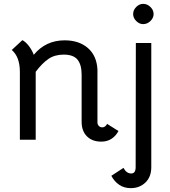

<svg xmlns="http://www.w3.org/2000/svg" viewBox="-20 -723 882 995"><path d="M594 -44Q580 -18 557.5 -3.5Q535 11 505 11Q458 11 430.5 -16.5Q403 -44 403 -92V-337Q403 -387 382 -413.5Q361 -440 310 -440Q264 -440 231.5 -418Q199 -396 165 -351V1H83V-350Q83 -428 41 -464L96 -515Q113 -506 129 -485.5Q145 -465 155 -439Q217 -514 315 -514Q389 -514 435 -474.5Q481 -435 485 -363V-89Q485 -78 492 -70.5Q499 -63 510 -63Q526 -63 535 -81ZM557 188 620 147Q635 176 660 176Q683 176 683 143L684 -500H764V143Q764 194 733.5 223Q703 252 658 252Q623 252 597.5 234.5Q572 217 557 188ZM670 -650Q670 -671 686 -687Q702 -703 722 -703Q743 -703 759.5 -687Q776 -671 776 -650Q776 -630 759.5 -614Q743 -598 722 -598Q702 -598 686 -614Q670 -630 670 -650Z"/></svg>

Font: Bellota
Style: Bold
Weight: 700
Designer: Kemie Guaida
Foundry: Kemie Guaida
Version: Version 4.001